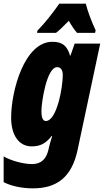

<svg xmlns="http://www.w3.org/2000/svg" viewBox="-48 -792 569 1052"><path d="M157 -624 155 -612H259C277 -626 300 -648 329 -678C345 -650 360 -628 374 -612H473L476 -626C456 -668 431 -733 422 -772H277C239 -718 200 -668 157 -624ZM133 240C261 240 345 181 377 30L501 -553H361L338 -487H336C320 -541 294 -563 239 -563C85 -563 13 -292 13 -148C13 -48 58 10 125 10C169 10 201 -3 235 -47H238C230 -22 224 0 220 17L216 34C205 77 179 107 128 107C76 107 7 86 -28 65V206C10 226 68 240 133 240ZM203 -129C187 -129 179 -147 179 -184C179 -232 208 -424 265 -424C285 -424 296 -408 296 -381C296 -312 263 -129 203 -129Z"/></svg>

Font: Noto Sans ExtraCondensed Black
Style: Italic
Weight: 900
Width: 2
Italic angle: -12°
Designer: Monotype Design Team
Foundry: Monotype Imaging Inc.
Version: Version 2.013